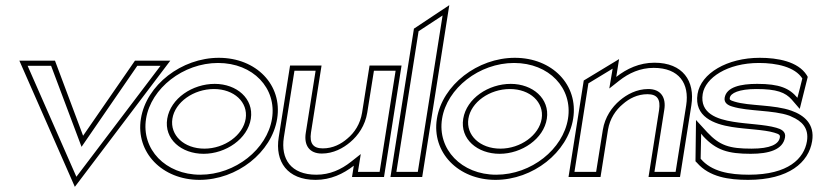

<svg xmlns="http://www.w3.org/2000/svg" viewBox="-20 -686 3169 744"><path d="M55 -451 270 38 640 -451H503L302 -160L193 -451ZM87 -431H178L296 -117L512 -431H602L276 -1Z M526 -226C505 -95 609 11 753 11C898 11 1033 -95 1054 -226C1075 -357 973 -462 828 -462C684 -462 547 -357 526 -226ZM546 -226C565 -344 690 -442 825 -442C961 -442 1053 -344 1034 -226C1015 -108 892 -9 756 -9C621 -9 527 -108 546 -226ZM628 -226C615 -147 683 -90 769 -90C855 -90 940 -148 952 -226C964 -304 897 -361 812 -361C726 -361 641 -305 628 -226ZM648 -226C658 -290 730 -341 809 -341C887 -341 942 -290 932 -226C922 -162 850 -110 772 -110C693 -110 638 -162 648 -226Z M1060 -154C1045 -60 1093 11 1203 11C1261 11 1310 -12 1351 -44L1344 0H1468L1536 -432H1412L1383 -249C1376 -206 1354 -172 1326 -149C1302 -128 1270 -111 1231 -111C1193 -111 1179 -131 1185 -172L1226 -432H1104ZM1080 -154 1121 -412H1203L1165 -172C1157 -124 1178 -91 1227 -91C1272 -91 1310 -112 1337 -135C1368 -161 1395 -200 1403 -249L1429 -412H1513L1451 -20H1367L1378 -89L1340 -59C1302 -29 1258 -9 1206 -9C1107 -9 1067 -70 1080 -154Z M1493 0H1616L1721 -666L1584 -575ZM1516 -20 1602 -565 1695 -626 1599 -20Z M1673 -226C1652 -95 1756 11 1900 11C2045 11 2180 -95 2201 -226C2222 -357 2120 -462 1975 -462C1831 -462 1694 -357 1673 -226ZM1693 -226C1712 -344 1837 -442 1972 -442C2108 -442 2200 -344 2181 -226C2162 -108 2039 -9 1903 -9C1768 -9 1674 -108 1693 -226ZM1775 -226C1762 -147 1830 -90 1916 -90C2002 -90 2087 -148 2099 -226C2111 -304 2044 -361 1959 -361C1873 -361 1788 -305 1775 -226ZM1795 -226C1805 -290 1877 -341 1956 -341C2034 -341 2089 -290 2079 -226C2069 -162 1997 -110 1919 -110C1840 -110 1785 -162 1795 -226Z M2183 0H2307L2336 -183C2343 -226 2366 -260 2394 -283C2418 -304 2450 -321 2489 -321C2527 -321 2540 -301 2534 -260L2493 0H2615L2659 -278C2674 -372 2626 -443 2516 -443C2458 -443 2409 -420 2368 -388L2379 -457L2242 -374ZM2206 -20 2260 -363 2354 -420 2341 -343 2379 -373C2417 -403 2461 -423 2513 -423C2612 -423 2652 -362 2639 -278L2598 -20H2516L2554 -260C2562 -308 2541 -341 2492 -341C2447 -341 2409 -320 2382 -297C2351 -271 2324 -232 2316 -183L2290 -20Z M2683 -322C2669 -234 2746 -205 2816 -194C2872 -185 2940 -184 2980 -172C3000 -166 3003 -163 3002 -154C2998 -127 2965 -110 2892 -110C2806 -110 2769 -122 2721 -173L2677 -221L2675 -61L2681 -55C2729 0 2804 11 2879 11C3037 11 3114 -57 3127 -139C3138 -206 3095 -240 3047 -257C2981 -281 2882 -275 2827 -292C2807 -298 2807 -300 2808 -307C2811 -325 2843 -341 2911 -341C2990 -341 3023 -328 3048 -300L3079 -264L3110 -388L3106 -395C3072 -448 2993 -462 2924 -462C2798 -462 2696 -402 2683 -322ZM2703 -322C2713 -384 2798 -442 2921 -442C2989 -442 3060 -427 3089 -382C3083 -356 3076 -331 3070 -307C3039 -344 3001 -361 2914 -361C2850 -361 2795 -349 2788 -307C2785 -288 2800 -278 2818 -273C2879 -254 2976 -260 3038 -238C3042 -237 3044 -235 3047 -234C3087 -217 3115 -190 3107 -139C3096 -72 3035 -9 2882 -9C2807 -9 2737 -21 2695 -71L2697 -168L2705 -158C2755 -104 2801 -90 2889 -90C2960 -90 3014 -106 3022 -154C3026 -177 3006 -186 2988 -191C2943 -204 2876 -205 2822 -214C2758 -224 2691 -247 2703 -322Z"/></svg>

Font: Charger Pro
Style: OlObl
Weight: 900
Designer: Jasper
Foundry: Cannot Into Space Fonts
Version: Version 1.09